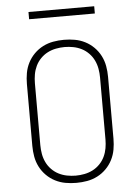

<svg xmlns="http://www.w3.org/2000/svg" viewBox="-60 -950 721 1004"><g transform="rotate(-5 300.0 -448.0)"><path d="M300 8Q271 8 243 3Q215 -2 189.5 -15Q164 -28 143.5 -48.5Q123 -69 110 -94.5Q97 -120 92 -148Q87 -176 87 -205V-530Q87 -559 92 -587Q97 -615 110 -640.5Q123 -666 143.5 -686.5Q164 -707 189.5 -720Q215 -733 243 -738Q271 -743 300 -743Q329 -743 357 -738Q385 -733 410.5 -720Q436 -707 456.5 -686.5Q477 -666 490 -640.5Q503 -615 508 -587Q513 -559 513 -530V-205Q513 -176 508 -148Q503 -120 490 -94.5Q477 -69 456.5 -48.5Q436 -28 410.5 -15Q385 -2 357 3Q329 8 300 8ZM300 -30Q323 -30 346 -34.5Q369 -39 389.5 -49.5Q410 -60 426.5 -77Q443 -94 453 -115Q463 -136 467 -159Q471 -182 471 -205V-530Q471 -553 467 -576Q463 -599 453 -620Q443 -641 426.5 -658Q410 -675 389.5 -685.5Q369 -696 346 -700.5Q323 -705 300 -705Q277 -705 254 -700.5Q231 -696 210.5 -685.5Q190 -675 173.5 -658Q157 -641 147 -620Q137 -599 133 -576Q129 -553 129 -530V-205Q129 -182 133 -159Q137 -136 147 -115Q157 -94 173.5 -77Q190 -60 210.5 -49.5Q231 -39 254 -34.5Q277 -30 300 -30ZM128 -866V-904H473V-866Z"/></g></svg>

Font: Iosevka Extralight Extended
Style: Regular
Weight: 200
Width: 7
Monospace: yes
Designer: Belleve Invis
Foundry: Belleve Invis
Version: Version 32.5.0; ttfautohint (v1.8.4)